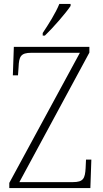

<svg xmlns="http://www.w3.org/2000/svg" viewBox="-20 -951 519 971"><path d="M196 -784V-771H207C249 -811 314 -886 337 -921V-931H280C262 -886 226 -829 196 -784ZM27 0H437L442 -144H415L413 -101C410 -49 402 -30 349 -30H78L432 -685V-714H50L45 -570H71L74 -612C76 -665 85 -684 138 -684H384L27 -26Z"/></svg>

Font: Noto Serif Ethiopic SemiCondensed ExtraLight
Style: Regular
Weight: 200
Width: 4
Designer: Monotype Design Team
Foundry: Monotype Imaging Inc.
Version: Version 2.102